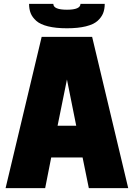

<svg xmlns="http://www.w3.org/2000/svg" viewBox="-20 -970 690 990"><path d="M194.8 -779.8H455.1L641.1 0H438L405.8 -158.2H244.1L212.9 0H8.8ZM129.9 -950.2H254.9Q254.9 -919.9 325.2 -919.9Q395 -919.9 395 -950.2H520Q520 -922.9 511.7 -901.9Q503.4 -880.9 483.2 -862.5Q462.9 -844.2 422.9 -834.2Q382.8 -824.2 325.2 -824.2Q267.6 -824.2 227.5 -834.2Q187.5 -844.2 167 -862.5Q146.5 -880.9 138.2 -901.9Q129.9 -922.9 129.9 -950.2ZM325.2 -560.1 276.9 -321.8H373Z"/></svg>

Font: Cooper Hewitt
Style: Heavy
Weight: 713
Designer: Village Type and Design LLC
Foundry: Cooper Hewitt Smithsonian Design Museum
Version: 1.000